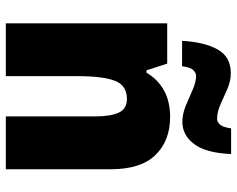

<svg xmlns="http://www.w3.org/2000/svg" viewBox="-97 -715 812 658"><g transform="rotate(90 309.0 -386.0)"><path d="M381 -563Q462 -563 511 -513Q560 -463 560 -360V0H379V-304Q379 -359 366 -387Q353 -415 319 -415Q273 -415 257 -374Q241 -333 241 -246V0H60V-553H198L221 -482H229Q252 -521 290 -542Q328 -563 381 -563ZM120 -604Q124 -679 149 -725Q174 -771 231 -771Q257 -771 284 -759.5Q311 -748 337 -736Q363 -724 388 -724Q398 -724 407 -734Q416 -744 420 -772H508Q504 -685 473.5 -645Q443 -605 398 -605Q370 -605 341.5 -617Q313 -629 287 -640.5Q261 -652 239 -652Q231 -652 221 -643Q211 -634 207 -604Z"/></g></svg>

Font: Noto Sans Gujarati SemiCondensed Black
Style: Regular
Weight: 900
Width: 4
Designer: Jelle Bosma - Monotype Design Team, Universal Thirst
Foundry: Monotype Imaging Inc.
Version: Version 2.106; ttfautohint (v1.8.4.7-5d5b)